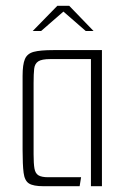

<svg xmlns="http://www.w3.org/2000/svg" viewBox="-20 -643 436 663"><path d="M130 0Q95 0 80 -9.5Q65 -19 61.5 -46.5Q58 -74 58 -126V-381Q58 -420 66 -439Q74 -458 96.5 -464Q119 -470 164 -470H332V0H294V-439H154Q124 -439 112 -431Q100 -423 98 -405.5Q96 -388 96 -356V-110Q96 -78 99 -61Q102 -44 113 -37.5Q124 -31 146 -31H260L255 0ZM93 -536 178 -623H219L303 -536H276L199 -603L122 -536Z"/></svg>

Font: Smooch Sans Thin Light
Style: Regular
Weight: 300
Version: Version 1.010